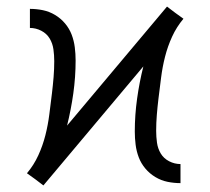

<svg xmlns="http://www.w3.org/2000/svg" viewBox="-20 -557 640 584"><path d="M112 7 87 -12 62 -30Q83 -55 96.5 -84.5Q110 -114 118 -145.5Q126 -177 130 -209Q134 -241 138 -273Q141 -298 143 -322.5Q145 -347 145 -371Q145 -389 142.5 -407Q140 -425 131 -440Q122 -455 105.5 -463.5Q89 -472 71 -472V-530Q91 -530 110.5 -526Q130 -522 147.5 -511.5Q165 -501 178 -485.5Q191 -470 198 -451.5Q205 -433 207.5 -413Q210 -393 210 -373Q210 -323 203 -273Q196 -223 184 -175L488 -537L513 -518L538 -500Q517 -475 503.5 -445.5Q490 -416 482 -384.5Q474 -353 470 -321Q466 -289 462 -257Q459 -232 457 -207.5Q455 -183 455 -159Q455 -141 457.5 -123Q460 -105 469 -90Q478 -75 494.5 -66.5Q511 -58 529 -58V0Q509 0 489.5 -4Q470 -8 452.5 -18.5Q435 -29 422 -44.5Q409 -60 402 -78.5Q395 -97 392.5 -117Q390 -137 390 -157Q390 -207 397 -257Q404 -307 416 -355Z"/></svg>

Font: Iosevka Slab Light Extended
Style: Regular
Weight: 300
Width: 7
Monospace: yes
Designer: Belleve Invis
Foundry: Belleve Invis
Version: Version 11.1.0; ttfautohint (v1.8.3)